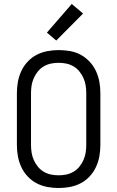

<svg xmlns="http://www.w3.org/2000/svg" viewBox="-20 -934 590 966"><path d="M275 12Q246 12 217.5 6.5Q189 1 164 -12Q139 -25 119 -46.5Q99 -68 87 -94Q75 -120 70 -148Q65 -176 65 -205V-465Q65 -494 70 -522Q75 -550 87 -576Q99 -602 119 -623.5Q139 -645 164 -658Q189 -671 217.5 -676.5Q246 -682 275 -682Q304 -682 332.5 -677Q361 -672 386 -658.5Q411 -645 431 -623.5Q451 -602 463 -576Q475 -550 480 -522Q485 -494 485 -465V-205Q485 -176 480 -148Q475 -120 463 -94Q451 -68 431 -46.5Q411 -25 386 -12Q361 1 332.5 6.5Q304 12 275 12ZM275 -52Q295 -52 314 -56Q333 -60 350 -70Q367 -80 379.5 -95.5Q392 -111 400 -129Q408 -147 411 -166Q414 -185 414 -205V-465Q414 -485 411 -504Q408 -523 400 -541Q392 -559 379.5 -574.5Q367 -590 350 -600Q333 -610 314 -614Q295 -618 275 -618Q255 -618 236 -614Q217 -610 200 -600Q183 -590 170.5 -574.5Q158 -559 150 -541Q142 -523 139 -504Q136 -485 136 -465V-205Q136 -185 139 -166Q142 -147 150 -129Q158 -111 170.5 -95.5Q183 -80 200 -70Q217 -60 236 -56Q255 -52 275 -52ZM263 -730 216 -770 341 -914 398 -866Z"/></svg>

Font: Lode Term
Style: Regular
Weight: 400
Monospace: yes
Designer: Belleve Invis
Foundry: Belleve Invis
Version: Version 29.2.0